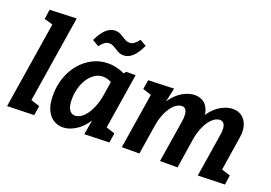

<svg xmlns="http://www.w3.org/2000/svg" viewBox="-109 -1099 2005 1418"><g transform="rotate(20 893.5 -390.0)"><path d="M26 5 145 -744 194 -658 67 -695 78 -771 288 -779 169 -30 118 -118 249 -76 237 -1Z M464 12Q424 12 390.5 -9Q357 -30 337 -74Q317 -118 317 -189Q317 -263 340 -328Q363 -393 405 -442Q447 -491 502.5 -519Q558 -547 623 -547Q666 -547 711 -533Q756 -519 801 -486L739 -499L766 -534H840L760 -29L713 -118L840 -76L828 -1L633 5L663 -169L704 -243Q687 -159 647.5 -102Q608 -45 559 -16.5Q510 12 464 12ZM520 -100Q541 -100 563.5 -113.5Q586 -127 606.5 -154.5Q627 -182 643 -221.5Q659 -261 668 -313L690 -452L713 -406Q688 -425 665 -433.5Q642 -442 620 -442Q584 -442 554.5 -422.5Q525 -403 503 -369.5Q481 -336 469.5 -293.5Q458 -251 458 -205Q458 -151 475 -125.5Q492 -100 520 -100ZM507 -641 456 -671Q484 -732 517 -762Q550 -792 587 -792Q614 -792 634.5 -780Q655 -768 674 -756Q693 -744 715 -744Q734 -744 750.5 -756Q767 -768 785 -792L836 -763Q808 -702 775.5 -671.5Q743 -641 706 -641Q679 -641 658 -653Q637 -665 618.5 -677Q600 -689 578 -689Q559 -689 542 -677Q525 -665 507 -641Z M1525 5 1578 -330Q1584 -362 1582 -386Q1580 -410 1569.5 -423.5Q1559 -437 1539 -437Q1520 -437 1499 -424Q1478 -411 1458.5 -385Q1439 -359 1423 -319.5Q1407 -280 1399 -227L1364 0H1226L1279 -330Q1284 -362 1282 -386Q1280 -410 1270 -423.5Q1260 -437 1240 -437Q1221 -437 1200 -424Q1179 -411 1159.5 -385Q1140 -359 1124 -319.5Q1108 -280 1100 -227L1064 0H926L999 -457L1055 -416L928 -458L940 -531L1141 -538L1104 -368L1062 -292Q1083 -382 1123.5 -438Q1164 -494 1212 -520Q1260 -546 1303 -546Q1345 -546 1373.5 -525Q1402 -504 1414.5 -465Q1427 -426 1419 -373L1415 -343L1363 -292Q1384 -382 1424 -438Q1464 -494 1512 -520Q1560 -546 1603 -546Q1645 -546 1674.5 -523.5Q1704 -501 1717 -459.5Q1730 -418 1720 -361L1675 -74L1615 -118L1747 -76L1736 -1Z"/></g></svg>

Font: Bitter Thin
Style: Bold Italic
Weight: 700
Italic angle: -9°
Version: Version 3.021